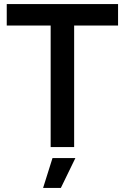

<svg xmlns="http://www.w3.org/2000/svg" viewBox="-20 -720 611 940"><path d="M228 -595H13V-700H558V-595H343V0H228ZM237 54H349L278 200H191Z"/></svg>

Font: Oak Sans SemiBold
Style: Regular
Weight: 600
Designer: Erik Kennedy, Walven
Foundry: Erik Kennedy, Walven
Version: Version 1.000